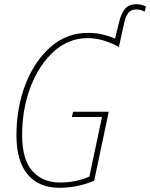

<svg xmlns="http://www.w3.org/2000/svg" viewBox="-20 -881 713 911"><path d="M427 -24 496 -351H327L321 -326H464L404 -43Q339 -15 265 -15Q182 -15 133.5 -69.5Q85 -124 85 -240Q85 -364 125 -468.5Q165 -573 235 -636.5Q305 -700 395 -700Q437 -700 474.5 -688Q512 -676 544 -658L569 -771Q576 -803 588.5 -819.5Q601 -836 627 -836Q648 -836 666 -826L673 -850Q652 -861 627 -861Q591 -861 572.5 -838Q554 -815 545 -776L526 -698Q498 -710 466.5 -717.5Q435 -725 396 -725Q297 -725 221 -659Q145 -593 101.5 -482.5Q58 -372 58 -238Q58 -118 110.5 -54Q163 10 262 10Q350 10 427 -24Z"/></svg>

Font: Noto Sans Display SemiCondensed Thin
Style: Italic
Weight: 250
Width: 4
Designer: Monotype Design team
Foundry: Monotype Imaging Inc.
Version: 1.000